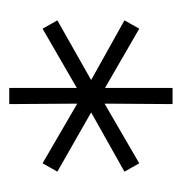

<svg xmlns="http://www.w3.org/2000/svg" viewBox="-9 -773 393 415"><g transform="rotate(90 187.5 -565.5)"><path d="M351 -638 223 -566 351 -493 333 -461 204 -536 205 -389H170V-535L42 -461L24 -493L153 -566L24 -638L42 -670L170 -596V-742H205L204 -595L333 -670Z"/></g></svg>

Font: Montserrat Light Alt1
Style: Light
Weight: 500
Designer: Differentunic
Foundry: Julieta Ulanovsky
Version: 0.1